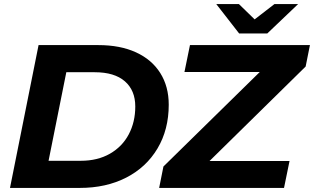

<svg xmlns="http://www.w3.org/2000/svg" viewBox="-20 -921 1539 941"><path d="M169 -700H462Q569 -700 646.5 -664.5Q724 -629 765.5 -563Q807 -497 807 -408Q807 -286 752 -193.5Q697 -101 598.5 -50.5Q500 0 371 0H29ZM376 -133Q458 -133 518.5 -167.5Q579 -202 611 -262.5Q643 -323 643 -399Q643 -478 592 -522.5Q541 -567 444 -567H305L218 -133ZM1478 -595 1007 -132H1399L1372 0H760L781 -105L1253 -568H884L911 -700H1499ZM1441 -901 1290 -757H1152L1040 -901H1151L1228 -826L1325 -901Z"/></svg>

Font: Idrija
Style: Bold Italic
Weight: 700
Italic angle: -11.3°
Designer: Julieta Ulanovsky
Foundry: Julieta Ulanovsky
Version: Version 7.200